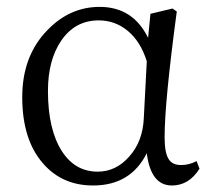

<svg xmlns="http://www.w3.org/2000/svg" viewBox="-20 -536 630 569"><path d="M255.9 13.7Q164.1 13.7 107.4 -51.8Q45.9 -122.1 45.9 -248Q45.9 -370.1 120.1 -446.3Q186.5 -515.6 275.4 -515.6Q374 -515.6 418.9 -423.8L425.8 -495.1L491.2 -510.7L503.9 -502Q467.8 -233.4 467.8 -128.9Q467.8 -82 480.5 -63.5Q491.2 -46.9 516.6 -46.9Q541 -46.9 562.5 -58.6L571.3 -36.1Q540 13.7 489.3 13.7Q426.8 13.7 415 -82Q367.2 13.7 255.9 13.7ZM269.5 -27.3Q323.2 -27.3 362.3 -71.3Q403.3 -116.2 406.2 -186.5L415 -354.5Q396.5 -413.1 358.9 -444.3Q321.3 -475.6 272.5 -475.6Q202.1 -475.6 161.1 -415Q122.1 -357.4 122.1 -266.6Q122.1 -151.4 164.1 -86.9Q203.1 -27.3 269.5 -27.3Z"/></svg>

Font: Bpmf GenRyu Min R
Style: R
Weight: 400
Foundry: But Ko
Version: Version 1.320